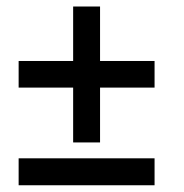

<svg xmlns="http://www.w3.org/2000/svg" viewBox="-20 -544 555 578"><path d="M200.2 -280.3H36.1V-360.4H200.2V-524.4H281.2V-360.4H445.3V-280.3H281.2V-115.2H200.2ZM36.1 -67.4H445.3V13.7H36.1Z"/></svg>

Font: Dinish Expanded
Style: Italic
Weight: 400
Width: 7
Italic angle: -12°
Designer: Charles Nix
Foundry: Playbeing
Version: Version 2.005; ttfautohint (v1.8.3)